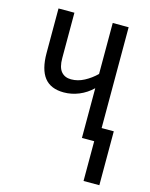

<svg xmlns="http://www.w3.org/2000/svg" viewBox="-110 -607 677 865"><g transform="rotate(15 228.5 -175.0)"><path d="M381.3 -536.1V-65.9H438V185.5H364.3V0H307.1V-231.9Q279.3 -205.1 244.9 -190.9Q210.4 -176.8 174.3 -176.8Q113.3 -176.8 83.7 -214.4Q54.2 -252 54.2 -328.6V-536.1H128.4V-324.2Q128.4 -281.2 145 -261.7Q161.6 -242.2 190.9 -242.2Q222.7 -242.2 252.4 -258.1Q282.2 -273.9 307.1 -298.3V-536.1Z"/></g></svg>

Font: Open Sans Condensed
Style: Regular
Weight: 400
Width: 3
Designer: Monotype Design Team
Foundry: Monotype Imaging Inc.
Version: Version 3.000